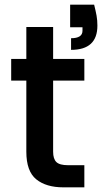

<svg xmlns="http://www.w3.org/2000/svg" viewBox="-20 -804 438 824"><path d="M384 -784Q391 -756 394.5 -736.5Q398 -717 398 -694Q398 -590 285 -590V-640Q334 -640 334 -672V-687H281V-784ZM93 -458H28V-551H93V-688H208V-551H342V-458H208V-153Q208 -122 222 -108.5Q236 -95 272 -95H342V0H252Q178 0 135.5 -34.5Q93 -69 93 -153Z"/></svg>

Font: SVN-Poppins Medium
Style: Regular
Weight: 500
Designer: Ninad Kale (Devanagari), Jonny Pinhorn (Latin)
Foundry: Indian Type Foundry
Version: Version 3.002 2017; ttfautohint (v1.8.3)